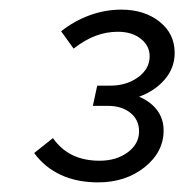

<svg xmlns="http://www.w3.org/2000/svg" viewBox="-20 -724 383 399"><path d="M320 -453Q320 -408 280.5 -376.5Q241 -345 184 -345Q140 -345 106.5 -360.5Q73 -376 51 -406L90 -437Q107 -413 131 -401.5Q155 -390 187 -390Q222 -390 245.5 -407.5Q269 -425 269 -451Q269 -475 251 -489.5Q233 -504 204 -504H173L182 -546H209Q243 -546 267 -563.5Q291 -581 291 -607Q291 -629 272.5 -643.5Q254 -658 225 -658Q201 -658 178.5 -649.5Q156 -641 133 -623L107 -659Q135 -681 167 -692.5Q199 -704 232 -704Q280 -704 311.5 -679Q343 -654 343 -614Q343 -583 322.5 -559Q302 -535 269 -523Q293 -513 306.5 -495Q320 -477 320 -453Z"/></svg>

Font: Red Hat Display
Style: Italic
Weight: 400
Italic angle: -12°
Designer: Pentagram / MCKL
Foundry: Pentagram / MCKL
Version: Version 1.003; Red Hat Display Italic